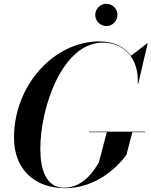

<svg xmlns="http://www.w3.org/2000/svg" viewBox="-20 -977 794 1007"><path d="M479.5 -898.5C479.5 -866.5 506 -840.5 538 -840.5C570 -840.5 596 -866.5 596 -898.5C596 -930.5 570 -957 538 -957C506 -957 479.5 -930.5 479.5 -898.5ZM446.5 -286.5V-283.5H540L498.5 -125C478.5 -93 422.5 7.5 316 7.5C219.5 7.5 191.5 -93 191.5 -195C191.5 -419.5 309.5 -753.5 519 -753.5C623 -753.5 709.5 -679 702.5 -537.5H705L754.5 -750H752L667 -684.5C631 -734 571.5 -760 501 -760C266 -760 53.5 -533 53.5 -255C53.5 -87 163 10 321.5 10C484.5 10 598 -102 643 -165L674 -283.5H741.5V-286.5Z"/></svg>

Font: Bodoni* 72pt Medium
Style: Italic
Weight: 500
Italic angle: -13°
Version: Version 2.3